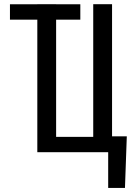

<svg xmlns="http://www.w3.org/2000/svg" viewBox="-20 -731 640 922"><path d="M159.2 -636.7H27.8V-710.4H159.2V-710.9H249.5V-710.4H365.7V-636.7H249.5V-73.7H427.7V-710.9H518.1V-76.2H588.9L580.1 171.4H499.5V0H159.2Z"/></svg>

Font: RobotoMono-Regular
Style: Regular
Weight: 400
Designer: Google
Version: Version 2.000985; 2015; ttfautohint (v1.3)